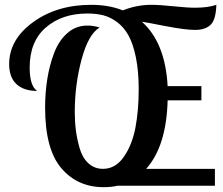

<svg xmlns="http://www.w3.org/2000/svg" viewBox="-20 -770 923 796"><path d="M18 -504Q18 -606 117 -678Q216 -750 358 -750Q432 -750 489 -727Q547 -750 607 -750Q642 -750 699 -744Q756 -738 789 -738Q842 -738 877 -750Q875 -687 852.5 -666.5Q830 -646 789 -646Q747 -646 665 -662Q583 -678 568 -680Q665 -594 675 -413H815V-354H675Q670 -164 586 -70H871V0H467Q442 6 410 6Q301 6 234 -73Q167 -152 167 -324Q167 -385 176 -442Q185 -499 204.5 -550.5Q224 -602 259.5 -633Q295 -664 342 -664Q368 -664 393 -656Q346 -628 318 -523Q290 -418 290 -306Q290 -266 294.5 -230.5Q299 -195 310 -156Q321 -117 346 -93.5Q371 -70 407 -70Q459 -70 493.5 -120Q528 -170 541.5 -241Q555 -312 555 -399Q555 -475 543.5 -531.5Q532 -588 513 -622.5Q494 -657 466 -678Q438 -699 408.5 -706.5Q379 -714 342 -714Q237 -714 170 -656Q103 -598 103 -490Q103 -414 134 -393Q79 -393 48.5 -421Q18 -449 18 -504Z"/></svg>

Font: Lobster Two
Style: Regular
Weight: 400
Designer: Pablo Impallari
Foundry: Pablo Impallari. www.impallari.com
Version: Version 1.006